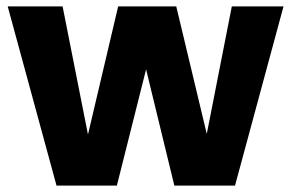

<svg xmlns="http://www.w3.org/2000/svg" viewBox="-20 -578 906 598"><path d="M863 -558 712 0H523L435 -362L344 0H156L4 -558H175L254 -159L348 -558H529L624 -161L702 -558Z"/></svg>

Font: IBM-Poppins
Style: Poppins-Bold
Weight: 700
Designer: Mike Abbink, Paul van der Laan, Pieter van Rosmalen, Ben Mitchell, Mark Frömberg
Foundry: Bold Monday
Version: Version 1.1